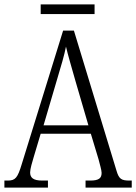

<svg xmlns="http://www.w3.org/2000/svg" viewBox="-20 -853 619 873"><path d="M165 -789H410V-833H165ZM0 0H198V-32H172C131 -32 117 -45 117 -69C117 -85 127 -118 133 -138L165 -245H393L428 -129C433 -108 442 -80 442 -67C442 -43 430 -32 390 -32H369V0H579V-32H569C532 -32 521 -39 510 -76L316 -714H267L79 -107C60 -44 50 -32 15 -32H0ZM178 -283 241 -497C257 -550 273 -604 280 -641C289 -602 305 -549 323 -485L382 -283Z"/></svg>

Font: Noto Serif Georgian Condensed Light
Style: Regular
Weight: 300
Width: 3
Designer: Monotype Design Team, Akaki Razmadze
Foundry: Google LLC
Version: Version 2.003